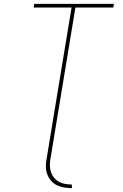

<svg xmlns="http://www.w3.org/2000/svg" viewBox="-20 -755 640 998"><path d="M354 223Q333 223 313 219.5Q293 216 275.5 207.5Q258 199 245.5 184.5Q233 170 226 151.5Q219 133 218.5 112.5Q218 92 222 72L352 -716H155L158 -735H572L569 -716H372L242 72Q239 89 239.5 107Q240 125 245.5 141Q251 157 261.5 169.5Q272 182 286.5 190Q301 198 318.5 201Q336 204 353 204Z"/></svg>

Font: Iosevka Aile Thin Oblique
Style: Regular
Weight: 100
Italic angle: -9°
Designer: Belleve Invis
Foundry: Belleve Invis
Version: Version 31.1.0; ttfautohint (v1.8.4)